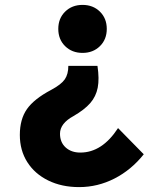

<svg xmlns="http://www.w3.org/2000/svg" viewBox="-20 -530 641 784"><path d="M317 -510Q360 -510 388 -482.5Q416 -455 416 -412Q416 -369 388 -341.5Q360 -314 317 -314Q274 -314 246 -341.5Q218 -369 218 -412Q218 -455 246 -482.5Q274 -510 317 -510ZM259 -261H378Q386 -208 379 -172Q372 -136 348.5 -109Q325 -82 280 -56Q225 -26 225 16Q225 51 248 72Q271 93 308 93Q397 93 462 -7L567 100Q516 164 447.5 199Q379 234 303 234Q232 234 177 207Q122 180 91.5 132Q61 84 61 21Q61 -43 90 -84.5Q119 -126 189 -163Q230 -185 244.5 -206Q259 -227 259 -261Z"/></svg>

Font: Wix Madefor Text ExtraBold
Style: Regular
Weight: 800
Designer: Dalton Maag Ltd
Foundry: Dalton Maag Ltd
Version: Version 3.100